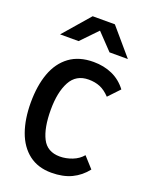

<svg xmlns="http://www.w3.org/2000/svg" viewBox="-183 -1103 965 1219"><g transform="rotate(20 300.0 -494.0)"><path d="M44 -357Q44 -471 75 -555.8Q106 -640.5 170.2 -687.8Q234.5 -735 332 -735Q401.5 -735 458.8 -709.5Q516 -684 556 -631L485 -556Q452 -591 417.8 -605Q383.5 -619 341 -619Q256 -619 217.5 -547.2Q179 -475.5 179 -357Q179 -234.5 213.8 -165.8Q248.5 -97 334 -97Q375 -97 417 -113.2Q459 -129.5 485 -161L551 -88Q511 -36.5 454 -9.2Q397 18 318 18Q227.5 18 166 -29.2Q104.5 -76.5 74.2 -161Q44 -245.5 44 -357ZM226 -1005.5H376L529 -826.5H405L301 -935.5L196 -826.5H71Z"/></g></svg>

Font: JuliaMono
Style: Bold
Weight: 700
Monospace: yes
Designer: cormullion
Foundry: corm
Version: Version 0.055; ttfautohint (v1.8.4)